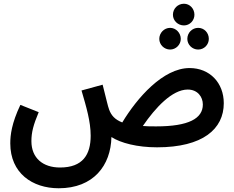

<svg xmlns="http://www.w3.org/2000/svg" viewBox="-20 -775 1254 1027"><path d="M964 -639C995 -639 1020 -665 1020 -696C1020 -729 995 -755 964 -755C931 -755 905 -729 905 -696C905 -665 931 -639 964 -639ZM890 -510C921 -510 947 -536 947 -567C947 -599 921 -626 890 -626C858 -626 832 -599 832 -567C832 -536 858 -510 890 -510ZM1040 -510C1072 -510 1097 -536 1097 -567C1097 -600 1072 -626 1040 -626C1008 -626 982 -600 982 -567C982 -536 1008 -510 1040 -510ZM294 232C480 232 573 110 576 -42C626 -10 714 13 820 13C1065 13 1177 -85 1177 -223C1177 -332 1102 -411 994 -411C852 -411 713 -251 634 -120C593 -136 575 -159 564 -188C556 -209 549 -245 529 -322L416 -291C442 -202 465 -125 465 -49C465 52 423 121 301 121C210 121 148 71 148 -20C148 -68 159 -108 187 -175L89 -214C42 -115 35 -52 35 -8C35 151 153 232 294 232ZM984 -296C1037 -296 1065 -257 1065 -216C1065 -141 989 -99 816 -99C789 -99 766 -99 744 -101C811 -199 901 -296 984 -296Z"/></svg>

Font: Noto Sans Arabic UI Cn SmBd
Style: Regular
Weight: 600
Width: 3
Designer: Monotype Design Team, Nadine Chahine and Nizar Qandah
Foundry: Monotype Imaging Inc.
Version: Version 2.010